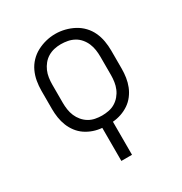

<svg xmlns="http://www.w3.org/2000/svg" viewBox="-174 -668 947 1001"><g transform="rotate(-30 300.0 -168.0)"><path d="M268 205V6Q242 4 217 -4.5Q192 -13 170.5 -27.5Q149 -42 133 -63Q117 -84 107.5 -108Q98 -132 94 -158Q90 -184 90 -210V-320Q90 -349 95 -377.5Q100 -406 112 -432Q124 -458 144 -479Q164 -500 189.5 -513.5Q215 -527 243 -534Q271 -541 300 -541Q329 -541 357 -534Q385 -527 410.5 -513.5Q436 -500 456 -479Q476 -458 488 -432Q500 -406 505 -377.5Q510 -349 510 -320V-210Q510 -184 506 -158Q502 -132 492.5 -108Q483 -84 467 -63Q451 -42 429.5 -27.5Q408 -13 383 -4.5Q358 4 332 6V205ZM300 -50Q320 -50 340.5 -54Q361 -58 378.5 -68.5Q396 -79 409.5 -95Q423 -111 431 -130Q439 -149 442 -169.5Q445 -190 445 -210V-320Q445 -341 442 -361.5Q439 -382 431 -401Q423 -420 409.5 -436Q396 -452 378 -462Q360 -472 339.5 -476Q319 -480 298 -480Q278 -480 258 -475.5Q238 -471 220.5 -460.5Q203 -450 190 -434Q177 -418 169 -399.5Q161 -381 158 -360.5Q155 -340 155 -320V-210Q155 -190 158 -169.5Q161 -149 169 -130Q177 -111 190.5 -95Q204 -79 221.5 -68.5Q239 -58 259.5 -54Q280 -50 300 -50Z"/></g></svg>

Font: Iosevka Curly Slab LtEx
Style: Regular
Weight: 300
Width: 7
Monospace: yes
Designer: Belleve Invis
Foundry: Belleve Invis
Version: Version 11.1.0; ttfautohint (v1.8.3)